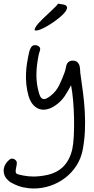

<svg xmlns="http://www.w3.org/2000/svg" viewBox="-83 -736 523 1066"><path d="M387.7 -116.2Q394.5 1 376 96.7Q367.2 143.6 340.8 184.6Q315.4 223.6 278.3 252Q241.2 280.3 196.3 295.4Q151.4 310.5 104.5 310.5Q88.9 310.5 73.7 308.6Q58.6 306.6 43.9 303.7Q14.6 296.9 -14.6 281.2Q-25.4 276.4 -32.7 270Q-40 263.7 -46.9 255.9Q-58.6 241.2 -61.5 223.6Q-67.4 188.5 -40 159.2L-39.1 158.2Q-34.2 153.3 -28.8 148.9Q-23.4 144.5 -15.6 144.5Q-8.8 144.5 -1 149.4Q9.8 157.2 10.3 166.5Q10.7 175.8 8.8 183.6Q1 217.8 5.9 224.6Q8.8 229.5 18.6 232.4Q28.3 235.4 44.9 238.3Q73.2 244.1 102.5 244.1Q135.7 244.1 174.8 236.3Q291 212.9 318.4 91.8Q324.2 65.4 326.7 19Q329.1 -27.3 328.1 -78.6Q327.1 -129.9 322.8 -179.2Q318.4 -228.5 311.5 -262.7Q294.9 -230.5 276.4 -202.6Q257.8 -174.8 229.5 -154.3Q193.4 -127 158.2 -127Q129.9 -127 107.4 -147.5Q86.9 -166 75.2 -204.1Q58.6 -263.7 61.5 -329.1Q62.5 -357.4 67.4 -387.7Q72.3 -418 80.1 -452.1Q85 -465.8 89.8 -473.6Q97.7 -485.4 111.3 -485.4Q118.2 -485.4 121.1 -484.4Q132.8 -480.5 137.7 -472.7Q141.6 -465.8 139.6 -459Q137.7 -452.1 135.7 -445.3L132.8 -436.5Q119.1 -371.1 119.1 -319.8Q119.1 -268.6 132.8 -221.7Q139.6 -197.3 147.5 -191.4Q155.3 -185.5 160.2 -185.5Q172.9 -185.5 194.3 -201.2Q228.5 -226.6 246.1 -263.7Q263.7 -300.8 276.4 -335.9Q278.3 -339.8 278.8 -344.2Q279.3 -348.6 281.2 -353.5Q283.2 -361.3 284.7 -369.1Q286.1 -377 290 -383.8Q299.8 -399.4 320.3 -399.4H322.3Q345.7 -399.4 355.5 -378.9Q359.4 -371.1 360.4 -361.3Q361.3 -351.6 362.3 -342.8Q362.3 -338.9 362.3 -335Q362.3 -331.1 363.3 -328.1Q371.1 -273.4 377.9 -221.2Q384.8 -168.9 387.7 -116.2ZM114.3 -585Q119.1 -593.8 129.9 -606Q140.6 -618.2 153.3 -630.4Q166 -642.6 180.2 -655.8Q194.3 -668.9 206.1 -680.2Q217.8 -691.4 227.1 -700.7Q236.3 -710 239.3 -715.8L273.4 -710Q289.1 -705.1 289.1 -693.8Q289.1 -682.6 277.8 -668.5Q266.6 -654.3 247.6 -638.7Q228.5 -623 207.5 -608.9Q186.5 -594.7 166 -584Q145.5 -573.2 134.3 -569.8Q123 -566.4 117.2 -566.4Q113.3 -566.4 111.3 -567.4Q109.4 -568.4 109.4 -571.3Q109.4 -576.2 114.3 -585Z"/></svg>

Font: Scriphy
Style: Regular
Weight: 400
Designer: Ala M. Lockhart
Foundry: Ala M. Lockhart
Version: Version 1.0 2021